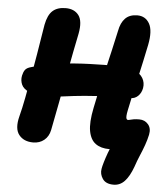

<svg xmlns="http://www.w3.org/2000/svg" viewBox="-60 -762 884 1013"><g transform="rotate(5 382.5 -256.0)"><path d="M579 197Q538 197 521 172Q504 147 509 119Q511 106 518 82.5Q525 59 534.5 33Q544 7 554 -11L598 -16Q591 -4 575 4Q559 12 540 12Q496 12 468 -8Q440 -28 431.5 -73.5Q423 -119 439 -197Q457 -286 475.5 -366Q494 -446 509 -510Q524 -574 532 -613Q540 -657 563 -680.5Q586 -704 627 -704Q670 -704 691 -667Q712 -630 697 -554Q689 -514 678.5 -466Q668 -418 657 -369Q646 -320 636 -276Q626 -232 620 -201Q616 -182 615.5 -171Q615 -160 617.5 -155Q620 -150 625 -150Q630 -150 637 -152Q644 -154 655.5 -156Q667 -158 685 -158Q714 -158 732 -137Q750 -116 743 -82Q737 -54 727 -26Q717 2 704.5 31Q692 60 681 93Q662 145 637.5 171Q613 197 579 197ZM137 12Q87 12 61.5 -20.5Q36 -53 53 -119Q64 -161 75 -218Q86 -275 97 -337Q108 -399 117.5 -455.5Q127 -512 133.5 -554Q140 -596 143 -612Q153 -664 178 -686.5Q203 -709 247 -709Q293 -709 316 -678.5Q339 -648 326 -580Q306 -483 288.5 -388.5Q271 -294 255 -210.5Q239 -127 226 -61Q219 -27 195 -7.5Q171 12 137 12ZM191 -236Q128 -236 95.5 -250Q63 -264 53 -286.5Q43 -309 48 -334Q52 -353 60.5 -365Q69 -377 92 -383Q167 -405 244 -414.5Q321 -424 397.5 -426.5Q474 -429 549 -429Q600 -429 633.5 -415Q667 -401 681 -377Q695 -353 690 -324Q685 -298 668.5 -282Q652 -266 629 -266Q527 -266 454 -261.5Q381 -257 331 -251Q281 -245 247.5 -240.5Q214 -236 191 -236Z"/></g></svg>

Font: Shantell Sans ExtraBold
Style: Italic
Weight: 800
Italic angle: -11°
Designer: Stephen Nixon, Anya Danilova, Shantell Martin
Foundry: Arrow Type
Version: Version 1.011;[c5ecc13dd]